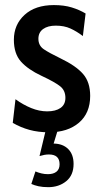

<svg xmlns="http://www.w3.org/2000/svg" viewBox="-20 -524 404 775"><path d="M178 10Q134 10 98.8 0.2Q63.5 -9.5 31.5 -28L42.5 -123.5Q73.5 -101 106 -87.8Q138.5 -74.5 170.5 -74.5Q204.5 -74.5 224.2 -88.2Q244 -102 244 -129Q244 -158.5 223.5 -175.2Q203 -192 147.5 -218Q93 -243.5 64.5 -275.5Q36 -307.5 36 -363.5Q36 -424.5 79.2 -464Q122.5 -503.5 197.5 -503.5Q238.5 -503.5 269.5 -494Q300.5 -484.5 325.5 -469.5L314.5 -378.5Q289.5 -397.5 264.2 -409Q239 -420.5 205 -420.5Q173 -420.5 154 -406.8Q135 -393 135 -367.5Q135 -340 156.8 -325.2Q178.5 -310.5 224 -288.5Q286.5 -258.5 315.2 -225.5Q344 -192.5 344 -137Q344 -67.5 298.8 -28.8Q253.5 10 178 10ZM277 137.5Q277 183.5 247.2 207.5Q217.5 231.5 175 231.5Q152.5 231.5 135.5 227.8Q118.5 224 106.5 218.5L123 168Q135 173 147.5 176Q160 179 173.5 179Q195.5 179 208 169Q220.5 159 220.5 139Q220.5 99.5 177.5 99.5Q168 99.5 158.8 101.2Q149.5 103 139.5 106L165 0H213.5L196.5 55.5Q234 56 255.5 77.8Q277 99.5 277 137.5Z"/></svg>

Font: Cabin Condensed Medium
Style: Regular
Weight: 500
Width: 3
Designer: Pablo Impallari
Foundry: Pablo Impallari. http://www.impallari.com Igino Marini. http://www.ikern.com
Version: Version 3.001; ttfautohint (v1.8.3)